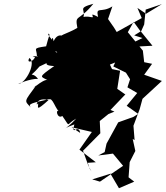

<svg xmlns="http://www.w3.org/2000/svg" viewBox="-20 -924 880 1020"><path d="M567 0 568 1 612 76 693 41 663 18 669 -63 699 -122 685 -186 696 -179 695 -180 689 -256 722 -344 737 -399 840 -494 746 -527 788 -585 739 -595 698 -676 790 -681 729 -756 746 -794 754 -873 840 -902 756 -851 710 -882 733 -828 600 -754 586 -777 554 -823 577 -890C516 -852 488 -893 501 -834C449 -861 481 -836 471 -832C403 -846 401 -816 442 -808C409 -837 416 -823 419 -821C444 -876 382 -878 476 -904C396 -805 377 -851 391 -776C334 -741 271 -735 317 -716C336 -724 290 -762 265 -705C255 -755 252 -684 259 -658C320 -639 243 -640 293 -669C237 -734 232 -743 236 -746C248 -723 253 -785 225 -678C148 -667 176 -667 176 -627C204 -618 126 -634 166 -621C159 -597 118 -584 136 -616C174 -593 119 -483 78 -478C72 -477 140 -507 182 -505C146 -553 126 -496 190 -571C270 -607 184 -577 268 -573C178 -510 197 -519 233 -498C212 -510 121 -423 172 -470C107 -381 108 -391 144 -353C125 -374 155 -377 244 -398C160 -321 187 -360 182 -376C169 -349 168 -412 238 -392C259 -418 276 -332 300 -330C269 -354 284 -288 311 -308C358 -242 326 -262 385 -294C320 -223 296 -235 375 -263C357 -195 397 -270 406 -218L360 -248L468 -223L402 -129L489 -62L446 -59L457 -27L466 -13L449 -45L421 -123L513 -216L510 -281L556 -318L588 -331L567 -340L655 -432L646 -422L603 -452L618 -548L575 -557L564 -581L637 -610L747 -585L739 -655L659 -753L690 -808L727 -757L693 -736L737 -722L627 -668L582 -571L649 -538L671 -503L657 -460L709 -430L653 -362L714 -319L689 -303L608 -274L546 -161L536 -116L502 -98L580 -108L634 -43L511 41L470 29L576 -4Z"/></svg>

Font: Hussar Lance
Style: Italic
Weight: 700
Foundry: Cannot Into Space Fonts, PlusOne Fonts
Version: Version 2.27